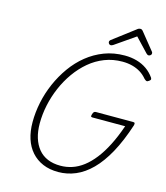

<svg xmlns="http://www.w3.org/2000/svg" viewBox="-175 -1409 1348 1559"><g transform="rotate(15 499.0 -629.0)"><path d="M463 19Q390 19 333.5 -5Q277 -29 237.5 -73.5Q198 -118 178 -180Q158 -242 158 -320Q158 -401 175.5 -485.5Q193 -570 228 -650Q263 -730 313 -800Q363 -870 428 -922.5Q493 -975 571.5 -1005Q650 -1035 743 -1035Q797 -1035 844.5 -1021.5Q892 -1008 929.5 -981.5Q967 -955 994 -916Q1000 -906 996.5 -899Q993 -892 981 -885Q972 -878 965 -880Q958 -882 946 -893Q920 -924 889 -943Q858 -962 820 -972Q782 -982 737 -982Q658 -982 588.5 -955Q519 -928 461.5 -879.5Q404 -831 358.5 -767Q313 -703 281.5 -629.5Q250 -556 233.5 -478.5Q217 -401 217 -324Q217 -257 233.5 -203.5Q250 -150 281.5 -112Q313 -74 359.5 -54.5Q406 -35 467 -35Q518 -35 566 -51Q614 -67 658.5 -101Q703 -135 744.5 -188Q786 -241 823 -313.5Q860 -386 893 -481H617Q606 -481 605 -488Q604 -495 608 -506Q612 -520 618 -525.5Q624 -531 634 -531H946Q958 -531 960.5 -525.5Q963 -520 960 -507Q914 -366 859 -266Q804 -166 741 -103Q678 -40 608 -10.5Q538 19 463 19ZM609 -1086Q600 -1086 594 -1093Q588 -1100 588 -1108Q588 -1114 590 -1117.5Q592 -1121 596 -1125L778 -1263Q787 -1271 794 -1274Q801 -1277 809 -1277Q816 -1277 821.5 -1273.5Q827 -1270 833 -1262L946 -1122Q949 -1119 950 -1114.5Q951 -1110 951 -1107Q951 -1098 943 -1092Q935 -1086 928 -1086Q922 -1086 917.5 -1088.5Q913 -1091 908 -1096L799 -1211L630 -1094Q623 -1090 618.5 -1088Q614 -1086 609 -1086Z"/></g></svg>

Font: Playwrite CO ExtraLight
Style: Regular
Weight: 250
Version: Version 1.002